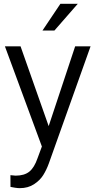

<svg xmlns="http://www.w3.org/2000/svg" viewBox="-20 -766 496 998"><path d="M262.8 -607.2H200.7L294 -746.3H384.3ZM82.3 212Q73.3 212 58.4 209.8Q43.5 207.5 34.5 205.5L34.2 144.5Q46.5 146.2 61 147Q106.7 147 132.6 126Q158.5 105 175.2 56.2L197.7 -4.5L5.5 -525.3H86.8L233 -110.5L370.7 -525.3H450.8L234 83Q221.8 116.7 204.8 144Q187.8 171.3 156.9 191.6Q126 212 82.3 212Z"/></svg>

Font: FreesentationVF
Style: Regular
Weight: 400
Designer: glyphs from Roboto by Christian Robertson / Hangul glyphs from Noto Sans CJK(Source Han Sans) by Jang Soo-young and Kang
Foundry: PT&
Version: Version 2.001;Glyphs 3.3.1 (3343)